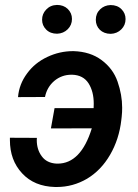

<svg xmlns="http://www.w3.org/2000/svg" viewBox="-20 -745 558 775"><path d="M210 -725.1C191.9 -724.6 177.7 -718.3 166.5 -706.5C155.3 -694.8 149.9 -681.2 149.9 -665.5C149.9 -649.9 155.3 -636.7 166.5 -625.5C177.7 -614.3 192.4 -608.9 210.4 -608.9C227.5 -609.4 242.2 -615.7 253.4 -627C264.6 -638.2 270.5 -651.9 270.5 -668.5C270.5 -684.6 264.6 -697.8 253.4 -709C242.2 -719.7 227.5 -725.1 210 -725.1ZM366.7 -665C366.7 -633.3 390.1 -608.4 426.8 -608.4C443.8 -608.9 458.5 -615.2 469.7 -626.5C481 -637.7 486.8 -651.4 486.8 -668C486.8 -683.6 481.4 -696.8 470.2 -708C459 -719.2 444.3 -724.6 426.3 -724.6C409.7 -724.1 395.5 -718.3 384.3 -707.5C372.6 -696.3 366.7 -682.1 366.7 -665ZM271.5 -443.4C301.3 -442.4 323.2 -430.7 337.4 -408.7C351.6 -386.2 358.4 -358.9 358.4 -326.2C358.4 -320.3 358.4 -314.5 357.9 -308.6H200.2L185.5 -226.6L350.6 -227.1C321.3 -131.8 274.9 -84.5 212.4 -84.5C210.9 -84.5 210 -84.5 208.5 -84.5C182.1 -85.9 162.1 -95.7 148.9 -113.8C135.3 -131.8 128.4 -153.8 128.4 -179.7C128.4 -182.6 128.9 -185.5 128.9 -188.5L20 -189C20 -185.5 20 -182.6 20 -179.7C20 -125.5 36.1 -81.1 69.3 -45.4C102.1 -9.8 146.5 8.3 202.1 9.8C204.6 9.8 207 9.8 209.5 9.8C252.9 9.8 293.5 -1.5 331.1 -23.4C368.7 -45.9 399.9 -78.1 424.3 -120.1C448.7 -162.1 463.9 -209 469.7 -260.7L471.2 -273.9C472.7 -286.6 473.1 -298.8 473.1 -310.5C473.1 -345.2 466.8 -380.4 454.6 -415.5C442.4 -450.7 420.9 -479.5 390.1 -502.4C359.4 -525.4 321.8 -537.1 277.3 -538.6C276.4 -538.6 275.9 -538.6 274.9 -538.6C238.8 -538.6 204.1 -530.8 170.9 -515.1C137.7 -499.5 110.4 -477.5 89.4 -448.7C67.9 -419.9 55.7 -388.2 52.7 -353L161.6 -353.5C167 -379.9 179.2 -401.4 199.2 -418.5C219.2 -435.1 242.2 -443.4 268.6 -443.4C269.5 -443.4 270.5 -443.4 271.5 -443.4Z"/></svg>

Font: Roboto Medium
Style: Italic
Weight: 500
Italic angle: -12°
Designer: Google
Version: Version 2.137; 2017